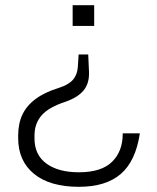

<svg xmlns="http://www.w3.org/2000/svg" viewBox="-20 -554 604 740"><path d="M320 -344 323 -278Q325 -234 303 -206.5Q281 -179 233 -162Q168 -141 140.5 -109.5Q113 -78 113 -32V-20Q113 43 159 76.5Q205 110 284 110Q371 110 412 69.5Q453 29 453 -38V-40H519Q503 67 445.5 116.5Q388 166 284 166Q172 166 111 116Q50 66 50 -22V-31Q50 -77 66 -111.5Q82 -146 116.5 -172Q151 -198 206 -215Q244 -227 261 -246.5Q278 -266 280 -296L283 -344ZM343 -534V-454H260V-534Z"/></svg>

Font: Mozilla Text ExtraLight
Style: Regular
Weight: 200
Designer: Studio DRAMA
Foundry: Studio DRAMA
Version: Version 1.000